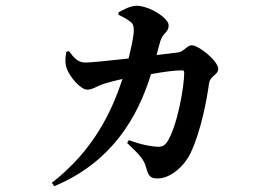

<svg xmlns="http://www.w3.org/2000/svg" viewBox="-20 -601 970 666"><path d="M526 18C573 18 620 -26 641 -70C678 -148 698 -259 705 -311C709 -339 737 -341 737 -362C737 -389 670 -444 645 -444C629 -444 617 -421 597 -419L523 -410L536 -458C545 -488 565 -488 565 -513C565 -539 497 -581 454 -581C432 -581 407 -567 391 -558V-550C405 -543 421 -535 433 -525C442 -518 444 -510 444 -495C444 -475 435 -435 426 -398C355 -390 292 -384 276 -384C250 -384 236 -401 219 -424L210 -421C206 -398 205 -381 212 -362C222 -335 259 -290 283 -290C301 -290 318 -303 339 -310C356 -315 381 -322 405 -327C367 -213 305 -80 160 33L168 45C400 -51 473 -246 504 -344C543 -351 584 -357 612 -357C617 -357 619 -355 619 -348C619 -302 595 -159 558 -106C549 -95 541 -91 525 -92C506 -93 472 -98 427 -115L421 -105C468 -61 481 -44 487 -19C495 8 500 18 526 18Z"/></svg>

Font: GenRyuMin2 TW B
Style: Regular
Weight: 700
Version: Version 2.100;PS 2.1;hotconv 16.6.51;makeotf.lib2.5.65220 DE